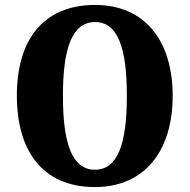

<svg xmlns="http://www.w3.org/2000/svg" viewBox="-20 -745 765 775"><path d="M363 10C565 10 677 -137 677 -358C677 -580 565 -725 364 -725C151 -725 48 -580 48 -359C48 -137 151 10 363 10ZM363 -60C269 -60 234 -170 234 -358C234 -546 269 -656 364 -656C458 -656 492 -546 492 -358C492 -170 458 -60 363 -60Z"/></svg>

Font: Noto Serif Bengali Condensed Black
Style: Regular
Weight: 900
Width: 3
Designer: Juan Bruce, Universal Thirst, Indian Type Foundry and the Monotype Design Team.
Foundry: Monotype Imaging Inc.
Version: Version 2.003